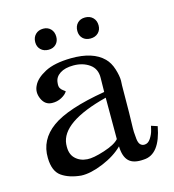

<svg xmlns="http://www.w3.org/2000/svg" viewBox="-99 -716 734 811"><g transform="rotate(-15 268.0 -310.5)"><path d="M524 -110Q502 8 431 11Q386 15 365.5 -5Q345 -25 344 -70Q310 -36 254.5 -13Q199 10 158 8Q106 3 74 -19.5Q42 -42 41 -100Q39 -180 108 -230Q177 -280 343 -308L344 -369Q345 -409 316 -429.5Q287 -450 246 -450Q209 -450 187 -435.5Q165 -421 163 -397Q161 -382 165 -374Q169 -366 177 -360.5Q185 -355 187 -353Q180 -340 160.5 -329.5Q141 -319 118 -320Q88 -321 74.5 -351.5Q61 -382 75 -409Q88 -437 129.5 -459Q171 -481 244 -482Q340 -483 386 -437Q405 -418 414.5 -387.5Q424 -357 424 -336L423 -315L422 -196Q422 -183 421 -154Q420 -125 420.5 -112Q421 -99 423 -81.5Q425 -64 432 -56.5Q439 -49 450 -49Q466 -49 477.5 -66.5Q489 -84 493 -102L497 -119ZM343 -283Q139 -231 131 -136V-134Q128 -95 148.5 -74.5Q169 -54 201 -52Q227 -50 276.5 -66Q326 -82 343 -102ZM393 -586Q393 -566 380 -553.5Q367 -541 346 -541Q325 -541 312.5 -553.5Q300 -566 300 -586Q300 -607 312.5 -620Q325 -633 346 -633Q367 -633 380 -620Q393 -607 393 -586ZM208 -586Q208 -566 195.5 -553.5Q183 -541 163 -541Q142 -541 129 -553.5Q116 -566 116 -586Q116 -607 129 -620Q142 -633 163 -633Q183 -633 195.5 -620Q208 -607 208 -586Z"/></g></svg>

Font: GFS Artemisia
Style: Regular
Weight: 400
Designer: Takis Katsoulidis and George D. Matthiopoulos
Foundry: Takis Katsoulidis and George D. Matthiopoulos
Version: Version 1.0